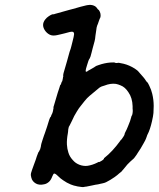

<svg xmlns="http://www.w3.org/2000/svg" viewBox="-20 -736 654 792"><path d="M342 -715Q352 -717 360 -715Q373 -712 379 -704Q380 -702 383 -698.5Q386 -695 386.5 -695.5Q387 -696 389 -692.5Q391 -689 392 -687Q395 -680 395 -673Q395 -664 393 -662Q392 -661 391 -658Q389 -651 386 -644Q384 -637 381 -631Q378 -623 377 -611Q375 -595 374 -591Q374 -589 373 -583Q373 -573 362 -536Q360 -529 358 -520Q353 -499 350 -495Q345 -489 339 -467Q336 -458 335 -453.5Q334 -449 333.5 -445.5Q333 -442 334 -441Q335 -440 336 -440Q339 -440 343 -444Q344 -445 347.5 -446.5Q351 -448 353 -449.5Q355 -451 362.5 -455Q370 -459 372 -461Q375 -464 388 -468Q411 -476 434 -478Q452 -479 453 -478Q455 -476 462 -476Q463 -476 464.5 -476.5Q466 -477 470 -477Q477 -476 490 -473Q514 -467 536 -453Q549 -444 550 -442Q551 -440 559.5 -431Q568 -422 571 -418Q574 -414 577 -410.5Q580 -407 582 -403Q587 -396 588 -396Q588 -397 588.5 -396Q589 -395 590 -393.5Q591 -392 592 -390Q593 -388 594 -386Q595 -384 596 -382Q604 -366 608 -349Q614 -324 614 -299Q614 -283 613 -270Q612 -258 607 -236Q599 -201 589 -182Q587 -179 586.5 -176Q586 -173 582.5 -165Q579 -157 579 -157Q579 -157 573 -146Q560 -122 548 -105Q545 -101 543 -97Q533 -82 527 -78Q525 -76 517 -69Q504 -57 496 -46Q494 -43 489 -37.5Q484 -32 484 -32Q484 -30 472 -21Q468 -17 464 -14Q456 -7 435 6Q415 18 408 19Q405 20 402 20.5Q399 21 395 22Q384 25 374 26Q370 27 360 29Q348 32 335 34Q329 34 328 35Q321 37 300 33Q293 31 292 31Q288 31 272 25Q255 18 241 8Q230 1 219 -10Q208 -21 203 -20Q200 -19 196 -9Q190 7 182 14Q173 22 163 24Q142 29 128 21Q121 17 116 11Q111 5 109 -4Q106 -13 108 -22Q110 -30 120 -57Q123 -66 127 -76Q128 -79 129 -82Q130 -85 131 -88.5Q132 -92 133 -94Q136 -101 137 -104.5Q138 -108 139 -108.5Q140 -109 142 -113Q144 -117 144 -118Q146 -119 146 -122Q146 -123 147.5 -127.5Q149 -132 149 -135.5Q149 -139 155 -157.5Q161 -176 161.5 -177Q162 -178 165 -186.5Q168 -195 174 -213Q180 -232 183 -242Q187 -252 187 -252Q189 -252 191 -258Q192 -261 192 -262Q194 -263 197 -272.5Q200 -282 199 -282Q199 -283 200 -286Q202 -293 200 -293Q200 -293 202 -299Q205 -310 218 -353Q222 -364 224 -371L229 -387Q229 -386 230 -386Q231 -386 233 -394Q235 -399 235 -399Q237 -399 239 -411Q239 -412 239.5 -414.5Q240 -417 240 -418Q241 -419 241 -422Q241 -425 240.5 -425.5Q240 -426 242 -434Q258 -488 267 -522Q270 -530 271.5 -535Q273 -540 274.5 -546Q276 -552 279 -564Q285 -587 285.5 -594Q286 -601 282 -604Q277 -607 260 -602Q256 -601 247 -598.5Q238 -596 230.5 -594.5Q223 -593 215 -591Q197 -587 185 -593Q173 -599 165 -611Q150 -634 166 -655Q173 -664 181 -669Q196 -679 201 -677L205 -678Q205 -678 206 -678.5Q207 -679 209.5 -679.5Q212 -680 215 -681Q259 -693 265 -695Q270 -696 276.5 -698Q283 -700 294.5 -703Q306 -706 312 -708Q321 -710 336 -714Q338 -714 342 -715ZM458 -390Q436 -393 411 -383Q406 -381 403 -380.5Q400 -380 394.5 -377Q389 -374 385.5 -370.5Q382 -367 374 -361Q366 -355 350 -341Q339 -332 328 -318Q318 -306 313 -299Q306 -291 297 -276Q286 -259 276 -236L270 -224L267 -218Q265 -215 264 -213Q263 -211 263 -209Q261 -202 261 -195Q261 -192 260 -187Q255 -160 256 -140Q257 -122 262 -107Q267 -90 280 -76Q286 -69 293 -64Q308 -54 325 -52Q333 -51 341 -52Q361 -55 381 -65Q388 -69 388 -68Q388 -66 398 -72Q400 -74 401 -74Q401 -74 404 -76Q409 -80 409 -82Q408 -83 411 -85Q444 -111 476 -155Q478 -159 479 -159Q480 -159 483.5 -164Q487 -169 490.5 -174.5Q494 -180 494 -183Q494 -185 497 -191Q503 -202 508 -215Q518 -238 522 -255Q522 -257 523 -258Q524 -259 525 -261Q529 -275 527 -288Q527 -288 527 -298Q526 -332 510 -355Q496 -377 477 -384Q468 -388 458 -390Z"/></svg>

Font: TT2020 Style E
Style: Italic
Weight: 400
Italic angle: -15°
Version: Version 0.2.000